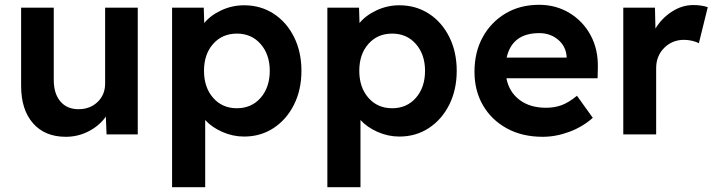

<svg xmlns="http://www.w3.org/2000/svg" viewBox="-20 -560 2979 800"><path d="M254 10Q167 10 117.5 -46.5Q68 -103 68 -202V-528H204V-227Q204 -170 231.5 -137.5Q259 -105 307 -105Q355 -105 386.5 -135Q418 -165 418 -212V-528H554V0H424L421 -74Q394 -36 349.5 -13Q305 10 254 10Z M697 220V-528H829L831 -464Q857 -496 902 -517Q947 -538 997 -538Q1066 -538 1120 -503Q1174 -468 1205 -406Q1236 -344 1236 -265Q1236 -186 1205 -124Q1174 -62 1120 -26.5Q1066 9 997 9Q950 9 906 -10.5Q862 -30 835 -60V220ZM967 -109Q1028 -109 1066 -152.5Q1104 -196 1104 -265Q1104 -333 1066 -376.5Q1028 -420 967 -420Q906 -420 868 -377Q830 -334 830 -265Q830 -196 868 -152.5Q906 -109 967 -109Z M1344 220V-528H1476L1478 -464Q1504 -496 1549 -517Q1594 -538 1644 -538Q1713 -538 1767 -503Q1821 -468 1852 -406Q1883 -344 1883 -265Q1883 -186 1852 -124Q1821 -62 1767 -26.5Q1713 9 1644 9Q1597 9 1553 -10.5Q1509 -30 1482 -60V220ZM1614 -109Q1675 -109 1713 -152.5Q1751 -196 1751 -265Q1751 -333 1713 -376.5Q1675 -420 1614 -420Q1553 -420 1515 -377Q1477 -334 1477 -265Q1477 -196 1515 -152.5Q1553 -109 1614 -109Z M2241 10Q2156 10 2092 -25Q2028 -60 1992.5 -121Q1957 -182 1957 -261Q1957 -343 1991.5 -405.5Q2026 -468 2086.5 -504Q2147 -540 2226 -540Q2297 -540 2353.5 -505.5Q2410 -471 2441.5 -412Q2473 -353 2471 -277L2470 -234H2090Q2101 -177 2144.5 -144Q2188 -111 2255 -111Q2291 -111 2320.5 -122Q2350 -133 2384 -161L2450 -69Q2407 -31 2351.5 -10.5Q2296 10 2241 10ZM2227 -422Q2114 -422 2091 -320H2341V-324Q2338 -367 2305.5 -394.5Q2273 -422 2227 -422Z M2577 0V-528H2709L2711 -441Q2737 -484 2779.5 -511.5Q2822 -539 2869 -539Q2887 -539 2902.5 -536.5Q2918 -534 2929 -530L2892 -380Q2881 -386 2864 -390Q2847 -394 2830 -394Q2781 -394 2747.5 -360.5Q2714 -327 2714 -276V0Z"/></svg>

Font: Lexend SemiBold
Style: Regular
Weight: 600
Designer: Bonnie Shaver-Troup, Thomas Jockin
Foundry: Lexend
Version: Version 1.005; ttfautohint (v1.8.3)